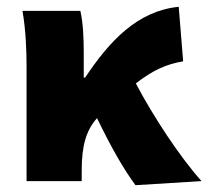

<svg xmlns="http://www.w3.org/2000/svg" viewBox="-20 -532 612 564"><path d="M378 12 572 0C509 -70 430 -190 379 -287C431 -327 468 -343 518 -352L505 -512C384 -500 302 -412 230 -304H226V-374C226 -422 224 -466 216 -500H46C56 -444 58 -380 58 -340V0H220V-31C220 -104 233 -149 265 -185C308 -96 344 -34 378 12Z"/></svg>

Font: Giro Sans Black
Style: Regular
Weight: 900
Designer: Paul D. Hunt
Foundry: Adobe Systems Incorporated
Version: Version 1.000;PS 1.0;hotconv 1.0.88;makeotf.lib2.5.647800